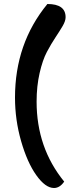

<svg xmlns="http://www.w3.org/2000/svg" viewBox="-20 -838 403 960"><path d="M217 -818Q308 -818 308 -752Q308 -733 293 -707.5Q278 -682 257 -650.5Q236 -619 214.5 -578.5Q193 -538 178 -472.5Q163 -407 163 -330Q163 -99 301 70Q279 102 250 102Q207 102 161.5 38Q116 -26 85.5 -132.5Q55 -239 55 -350Q55 -621 217 -818Z"/></svg>

Font: Salsa
Style: Regular
Weight: 400
Designer: John Vargas Beltrn
Foundry: John Vargas Beltran
Version: Version 1.002